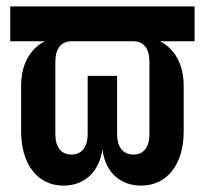

<svg xmlns="http://www.w3.org/2000/svg" viewBox="-20 -570 640 600"><path d="M178 10C245 10 291 -34 300 -104C308 -34 354 10 421 10C502 10 554 -56 554 -159V-302C554 -368 527 -417 480 -441H588V-550H12V-441H120C73 -417 46 -368 46 -302V-159C46 -56 98 10 178 10ZM203 -87C171 -87 153 -110 153 -151V-377C153 -418 171 -441 203 -441H397C429 -441 447 -418 447 -377V-151C447 -110 429 -87 397 -87C365 -87 346 -110 346 -151V-333H254V-151C254 -110 235 -87 203 -87Z"/></svg>

Font: JetBrains Mono
Style: Bold
Weight: 558
Monospace: yes
Designer: Philipp Nurullin, Konstantin Bulenkov
Foundry: JetBrains
Version: Version 2.305